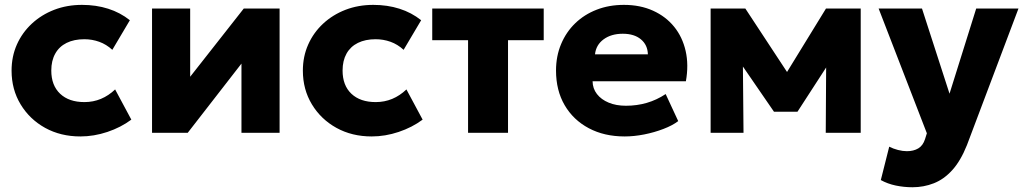

<svg xmlns="http://www.w3.org/2000/svg" viewBox="-20 -545 4203 788"><path d="M310 15Q229 15 165.2 -20.2Q101.5 -55.5 64.5 -116.8Q27.5 -178 27.5 -255Q27.5 -313 49.2 -362Q71 -411 110.5 -447.8Q150 -484.5 202.5 -504.8Q255 -525 316.5 -525Q374.5 -525 424 -509.2Q473.5 -493.5 513 -462L441 -340.5Q416.5 -363 387.2 -373.5Q358 -384 326 -384Q284 -384 253.5 -369Q223 -354 206.8 -325Q190.5 -296 190.5 -255.5Q190.5 -194.5 226.8 -160.2Q263 -126 326.5 -126Q362.5 -126 394.2 -139.2Q426 -152.5 452.5 -178L519 -54Q476 -22 420.8 -3.5Q365.5 15 310 15Z M604 0V-510H760.5V-230L980.5 -510H1127.5V0H971V-284L750.5 0Z M1505.5 15Q1424.5 15 1360.8 -20.2Q1297 -55.5 1260 -116.8Q1223 -178 1223 -255Q1223 -313 1244.8 -362Q1266.5 -411 1306 -447.8Q1345.5 -484.5 1398 -504.8Q1450.5 -525 1512 -525Q1570 -525 1619.5 -509.2Q1669 -493.5 1708.5 -462L1636.5 -340.5Q1612 -363 1582.8 -373.5Q1553.5 -384 1521.5 -384Q1479.5 -384 1449 -369Q1418.5 -354 1402.2 -325Q1386 -296 1386 -255.5Q1386 -194.5 1422.2 -160.2Q1458.5 -126 1522 -126Q1558 -126 1589.8 -139.2Q1621.5 -152.5 1648 -178L1714.5 -54Q1671.5 -22 1616.2 -3.5Q1561 15 1505.5 15Z M1901 0V-380H1754V-510H2211.5V-380H2065V0Z M2544 15Q2460 15 2396.5 -18.8Q2333 -52.5 2297.5 -113.2Q2262 -174 2262 -255.5Q2262 -314.5 2282.8 -364Q2303.5 -413.5 2340.8 -449.5Q2378 -485.5 2428.8 -505.2Q2479.5 -525 2540.5 -525Q2607.5 -525 2660 -501.2Q2712.5 -477.5 2746.8 -435.2Q2781 -393 2794 -335.8Q2807 -278.5 2795 -211.5H2412Q2412.5 -181.5 2430 -159Q2447.5 -136.5 2478 -123.8Q2508.5 -111 2549 -111Q2594 -111 2634.5 -122.8Q2675 -134.5 2712 -159L2763.5 -48Q2740 -30 2702.8 -15.8Q2665.5 -1.5 2623.8 6.8Q2582 15 2544 15ZM2422 -322H2639Q2638 -360.5 2610.5 -383.5Q2583 -406.5 2536 -406.5Q2488.5 -406.5 2457.2 -383.5Q2426 -360.5 2422 -322Z M2896.5 0V-510H3036H3039L3246 -195L3176 -194L3370 -510H3512.5V0H3369L3371 -330.5L3403 -318L3253 -86.5H3156.5L2997 -318.5L3028.5 -331L3031.5 0Z M3725 223.5Q3690 223.5 3656.5 216.5Q3623 209.5 3595 194L3629.5 57Q3646 65.5 3665.5 70.5Q3685 75.5 3702 75.5Q3729.5 75.5 3748.8 64Q3768 52.5 3776.5 26L3784 2L3586 -510H3764L3877 -160.5L3986.5 -510H4160L3948.5 50.5Q3922.5 115.5 3888.2 153.2Q3854 191 3812.5 207.2Q3771 223.5 3725 223.5Z"/></svg>

Font: Geologica Cursive
Style: Bold
Weight: 700
Designer: Sindre Bremnes, Frode Helland
Foundry: Monokrom Skriftforlag AS
Version: Version 1.010;gftools[0.9.28]